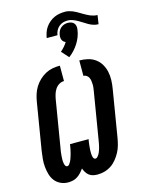

<svg xmlns="http://www.w3.org/2000/svg" viewBox="-153 -1148 913 1241"><g transform="rotate(-15 303.5 -527.5)"><path d="M341 8Q325 8 310.5 4.5Q296 1 284.5 -8Q273 -17 265.5 -29.5Q258 -42 253 -56Q243 -42 231.5 -29.5Q220 -17 206 -8Q192 1 176 4.5Q160 8 145 8Q118 8 94.5 -3Q71 -14 56 -33.5Q41 -53 34 -77.5Q27 -102 24.5 -128Q22 -154 24.5 -181Q27 -208 31 -234L83 -549Q87 -573 94.5 -597Q102 -621 115.5 -643Q129 -665 148.5 -683.5Q168 -702 190.5 -714Q213 -726 237.5 -730.5Q262 -735 287 -735V-632Q270 -632 254 -622.5Q238 -613 228 -597.5Q218 -582 213 -565.5Q208 -549 205 -532L153 -218Q151 -209 150 -201Q149 -193 148 -184.5Q147 -176 146.5 -167.5Q146 -159 145.5 -150.5Q145 -142 145.5 -134Q146 -126 147.5 -118Q149 -110 153 -102.5Q157 -95 165 -95Q174 -95 180 -103Q186 -111 190 -119Q194 -127 197 -135.5Q200 -144 202.5 -152.5Q205 -161 207.5 -169.5Q210 -178 211.5 -186.5Q213 -195 215 -203.5Q217 -212 218 -221L219 -228H344L342 -221Q341 -212 339.5 -203.5Q338 -195 337.5 -186.5Q337 -178 336 -169.5Q335 -161 335 -152.5Q335 -144 335 -135.5Q335 -127 336.5 -118.5Q338 -110 342 -102.5Q346 -95 355 -95Q362 -95 368 -101.5Q374 -108 378 -114.5Q382 -121 385 -128.5Q388 -136 390.5 -143.5Q393 -151 395 -158.5Q397 -166 398.5 -173.5Q400 -181 401.5 -188.5Q403 -196 404 -203L456 -517Q458 -529 459.5 -541Q461 -553 460.5 -564.5Q460 -576 458.5 -587.5Q457 -599 452 -609Q447 -619 437.5 -625.5Q428 -632 417 -632V-735Q445 -735 473 -728.5Q501 -722 523 -706Q545 -690 559 -666.5Q573 -643 579 -615.5Q585 -588 584 -559Q583 -530 578 -501L526 -186Q522 -163 515.5 -139.5Q509 -116 497.5 -94.5Q486 -73 470 -53Q454 -33 433 -19Q412 -5 388.5 1.5Q365 8 341 8ZM251 -929Q254 -947 260 -965Q266 -983 277 -999Q288 -1015 303.5 -1028Q319 -1041 336.5 -1049Q354 -1057 372.5 -1060Q391 -1063 410 -1063Q422 -1063 434.5 -1060Q447 -1057 458 -1052.5Q469 -1048 480 -1042Q491 -1036 501 -1030L516 -1021Q527 -1015 537.5 -1009Q548 -1003 559 -998.5Q570 -994 582.5 -991Q595 -988 607 -988L598 -929Q580 -929 563.5 -934.5Q547 -940 532.5 -948.5Q518 -957 504 -966Q490 -975 475 -983.5Q460 -992 443.5 -998Q427 -1004 410 -1004Q394 -1004 379 -999.5Q364 -995 351.5 -984Q339 -973 332 -958.5Q325 -944 323 -929ZM360 -772 317 -820Q330 -831 342 -844.5Q354 -858 363 -873Q363 -873 363 -873Q363 -873 363 -873Q355 -876 349 -881.5Q343 -887 340 -894.5Q337 -902 336.5 -911Q336 -920 338 -929Q340 -941 345.5 -952.5Q351 -964 361 -972.5Q371 -981 383 -985Q395 -989 407 -989Q420 -989 431 -985Q442 -981 449 -972.5Q456 -964 457.5 -952.5Q459 -941 457 -929Q454 -906 445.5 -884Q437 -862 424.5 -842Q412 -822 395.5 -804Q379 -786 360 -772Z"/></g></svg>

Font: Iosevka Curly Slab XBdEx
Style: Italic
Weight: 800
Width: 7
Italic angle: -9°
Monospace: yes
Designer: Belleve Invis
Foundry: Belleve Invis
Version: Version 11.1.0; ttfautohint (v1.8.3)